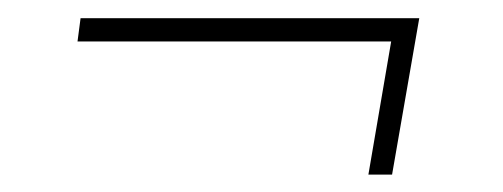

<svg xmlns="http://www.w3.org/2000/svg" viewBox="-20 -388 561 214"><path d="M69.8 -367.7H447.3L417 -193.4H390.6L416 -341.8H66.4Z"/></svg>

Font: Mardoto Thin
Style: Italic
Weight: 250
Italic angle: -12°
Designer: Christian Robertson, Vahan Hovhannisyan
Foundry: Google
Version: Version 1.000